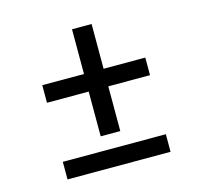

<svg xmlns="http://www.w3.org/2000/svg" viewBox="-86 -646 772 738"><g transform="rotate(-15 300.0 -276.5)"><path d="M261 -127V-305H95V-375H261V-553H339V-375H505V-305H339V-127ZM95 0V-70H505V0Z"/></g></svg>

Font: Iosevka Etoile
Style: Regular
Weight: 400
Designer: Belleve Invis
Foundry: Belleve Invis
Version: Version 33.2.4